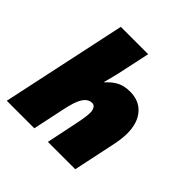

<svg xmlns="http://www.w3.org/2000/svg" viewBox="-164 -676 799 799"><g transform="rotate(45 235.5 -276.5)"><path d="M105 -553H266L234 -404Q222 -355 218 -342H221Q242 -366 266 -378Q290 -390 323 -390Q377 -390 407.5 -354.5Q438 -319 438 -258Q438 -225 428 -180L390 0H229L257 -135Q268 -186 268 -211Q268 -225 262 -235Q256 -245 245 -245Q222 -245 206 -221Q190 -197 178 -137L149 0H-13Z"/></g></svg>

Font: Noto Sans UI CondBlack
Style: Italic
Weight: 900
Width: 3
Italic angle: -12°
Designer: Monotype Design Team
Foundry: Monotype Imaging Inc.
Version: Version 1.001